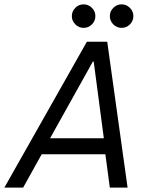

<svg xmlns="http://www.w3.org/2000/svg" viewBox="-39 -859 691 879"><path d="M-19.1 0 358.8 -668H451.9L545.1 0H463.8L443.4 -152.8H151.8L66.9 0ZM190.2 -225.9H436.4L390 -576.9H386ZM517.8 -731.4Q495.8 -731.4 479.8 -747.3Q463.9 -763.2 463.9 -785.2Q463.9 -807.2 479.8 -823.1Q495.7 -839.1 517.7 -839.1Q539.7 -839.1 555.6 -823.2Q571.6 -807.3 571.6 -785.3Q571.6 -763.3 555.7 -747.3Q539.8 -731.4 517.8 -731.4ZM343.9 -731.4Q321.9 -731.4 305.9 -747.3Q289.9 -763.2 289.9 -785.2Q289.9 -807.2 305.8 -823.1Q321.7 -839.1 343.7 -839.1Q365.7 -839.1 381.7 -823.2Q397.7 -807.3 397.7 -785.3Q397.7 -763.3 381.8 -747.3Q365.9 -731.4 343.9 -731.4Z"/></svg>

Font: Atkinson Hyperlegible Mono ExtraLight
Style: Italic
Weight: 200
Italic angle: -12°
Monospace: yes
Designer: Elliott Scott, Megan Eiswerth, Linus Boman, Theodore Petrosky, Letters from Sweden
Foundry: Applied Design Works, Letters from Sweden
Version: Version 2.001